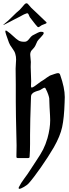

<svg xmlns="http://www.w3.org/2000/svg" viewBox="-68 -974 426 1183"><path d="M-48.3 -819.8Q-48.3 -821.3 -41.7 -826.4Q-16.8 -846.2 8.8 -872.2Q34.4 -898.2 52.7 -912.8Q58.6 -918 67 -928.6Q75.4 -939.2 82.4 -946.5Q89.4 -953.9 95.2 -953.9Q100.3 -953.9 104.7 -948.7Q115.7 -934.8 124.1 -926.4Q132.6 -918 145 -906.6Q157.5 -895.3 163.3 -889.4Q211.7 -842.5 216.8 -838.1Q219 -835.9 219 -833.7Q219 -830.8 213.9 -828.6Q208.7 -826.4 201 -823.5Q193.4 -820.6 189.7 -819.1Q187.5 -818.4 179.8 -812.5Q172.1 -806.6 168.5 -806.6Q165.5 -806.6 163.3 -808.8Q153.8 -818.4 138.8 -838.1Q123.8 -857.9 117.9 -865.2Q115 -868.2 112.4 -875.5Q109.9 -882.8 106.9 -887.6Q104 -892.3 99.6 -892.3Q97.4 -892.3 95.9 -891.6Q77.6 -885 68.8 -879.5Q60.1 -874 54.9 -871.8Q43.2 -866 17.6 -852.8Q-8.1 -839.6 -26.7 -829.7Q-45.4 -819.8 -48.3 -819.8ZM-25.4 -783.2Q-6.8 -770.5 12.7 -752Q32.2 -733.4 45.4 -725.1Q58.6 -716.8 78.1 -716.8H85.9Q99.6 -717.8 111.8 -734.4Q124 -751 132.8 -755.9Q172.9 -778.3 183.6 -778.3Q190.4 -778.3 194.3 -777.3Q201.2 -776.4 201.2 -769.5Q201.2 -762.7 183.6 -744.6Q166 -726.6 162.1 -719.7Q158.2 -712.9 154.3 -702.6Q150.4 -692.4 145 -684.6Q139.6 -676.8 128.9 -666Q118.2 -655.3 118.2 -636.7Q118.2 -629.9 120.1 -614.7Q122.1 -599.6 122.1 -591.8Q122.1 -589.8 121.6 -581.1Q121.1 -572.3 121.1 -561.5Q121.1 -544.9 122.6 -516.6Q124 -488.3 124 -473.6Q124 -465.8 123.5 -458.5Q123 -451.2 123 -447.3Q123 -443.4 123 -442.4Q123 -434.6 127.9 -434.6Q132.8 -434.6 144.5 -442.4Q156.2 -450.2 170.4 -461.4Q184.6 -472.7 192.4 -476.6Q201.2 -481.4 219.2 -495.1Q237.3 -508.8 252 -512.7Q254.9 -513.7 269 -518.6Q283.2 -523.4 289.1 -523.4Q299.8 -523.4 302.7 -512.7Q331.1 -432.6 331.1 -376Q331.1 -371.1 330.6 -359.9Q330.1 -348.6 330.1 -341.8Q327.1 -247.1 314.9 -190.9Q302.7 -134.8 263.7 -66.4Q229.5 -7.8 184.1 57.1Q138.7 122.1 108.4 156.2Q99.6 166 79.6 177.7Q59.6 189.5 50.8 189.5Q46.9 189.5 46.9 184.6Q46.9 181.6 47.9 179.7Q60.5 154.3 82 125.5Q103.5 96.7 111.3 84Q123 64.5 152.8 20.5Q182.6 -23.4 197.8 -53.2Q212.9 -83 224.6 -123Q241.2 -182.6 241.2 -233.4Q241.2 -252.9 237.3 -315.4Q236.3 -325.2 236.3 -342.8Q236.3 -360.4 235.4 -368.2Q234.4 -376 229 -392.1Q223.6 -408.2 212.9 -428.7Q210.9 -433.6 206.1 -433.6Q202.1 -433.6 190.9 -426.3Q179.7 -418.9 173.8 -417Q172.9 -417 167 -415Q161.1 -413.1 159.2 -412.6Q157.2 -412.1 152.3 -410.2Q147.5 -408.2 145.5 -407.2Q143.6 -406.2 139.6 -404.3Q135.7 -402.3 134.3 -400.4Q132.8 -398.4 129.9 -396Q127 -393.6 126 -391.1Q125 -388.7 124 -385.3Q123 -381.8 123 -377.9Q117.2 -224.6 117.2 -140.6V-87.9Q117.2 -44.9 114.3 -6.8Q114.3 0 102.5 0H80.1H72.3H66.4H43.9Q33.2 0 33.2 -6.8Q33.2 -8.8 33.2 -18.1Q33.2 -27.3 33.7 -43.5Q34.2 -59.6 34.2 -78.1Q34.2 -116.2 30.3 -254.9Q29.3 -288.1 29.3 -347.7V-453.1Q29.3 -511.7 28.3 -545.9V-551.8Q28.3 -563.5 29.8 -581.5Q31.2 -599.6 31.2 -607.4Q31.2 -626 26.4 -641.6Q22.5 -657.2 7.3 -677.2Q-7.8 -697.3 -12.7 -710.9Q-35.2 -771.5 -35.2 -780.3Q-35.2 -786.1 -31.2 -786.1Q-29.3 -786.1 -25.4 -783.2Z"/></svg>

Font: Isabella
Style: Medium
Weight: 500
Designer: John Stracke
Version: Version 001.202